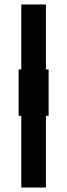

<svg xmlns="http://www.w3.org/2000/svg" viewBox="-20 -680 299 857"><path d="M63 -370H197V-163H63ZM75 157V-660H185V157Z"/></svg>

Font: Bricolage Grotesque 48pt Condensed ExtraBold SemiBold
Style: Regular
Weight: 600
Version: Version 1.000;gftools[0.9.30]